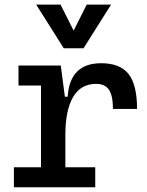

<svg xmlns="http://www.w3.org/2000/svg" viewBox="-20 -796 626 816"><path d="M257.8 -222.7 227.5 -384.8H267.6Q276.4 -527.3 410.2 -527.3Q490.2 -527.3 526.4 -481.4Q562.5 -435.5 562.5 -333H460Q460 -389.6 443.1 -414.6Q426.3 -439.5 388.7 -439.5Q322.8 -439.5 290.3 -383.1Q257.8 -326.7 257.8 -222.7ZM39.1 0V-85H384.8V0ZM154.3 0V-517.6H238.3L257.8 -369.1V0ZM58.6 -432.6V-517.6H231.4L241.2 -432.6ZM251 -590.8 133.8 -776.4H237.3L297.9 -656.2H288.1L348.6 -776.4H452.1L335 -590.8Z"/></svg>

Font: Cascadia Mono PL
Style: Regular
Weight: 400
Monospace: yes
Designer: Aaron Bell
Foundry: Saja Typeworks
Version: Version 2102.003